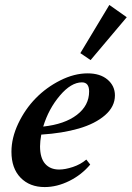

<svg xmlns="http://www.w3.org/2000/svg" viewBox="-20 -739 528 770"><path d="M343.3 -498 302.2 -525.9 418.5 -719.2 488.3 -669.9ZM159.2 11.2Q99.1 11.2 62.5 -26.4Q25.9 -64 25.9 -130.4Q25.9 -186 53.2 -243.7Q80.6 -301.3 123.3 -345Q166 -388.7 221.9 -416.7Q277.8 -444.8 331.5 -444.8Q381.8 -444.8 411.4 -419.7Q440.9 -394.5 440.9 -356.4Q440.9 -311.5 401.4 -277.1Q361.8 -242.7 296.1 -223.6Q230.5 -204.6 145.5 -199.2Q140.6 -172.4 140.6 -152.3Q140.6 -105.5 160.9 -82.3Q181.2 -59.1 217.3 -59.1Q241.2 -59.1 272.2 -69.3Q303.2 -79.6 326.2 -99.1L341.8 -79.1Q307.6 -38.1 258.1 -13.4Q208.5 11.2 159.2 11.2ZM308.6 -408.7Q265.1 -408.7 220 -355.5Q174.8 -302.2 153.3 -231.4Q239.3 -240.7 288.3 -278.3Q337.4 -315.9 337.4 -372.1Q337.4 -408.7 308.6 -408.7Z"/></svg>

Font: Elstob
Style: Bold Italic
Weight: 700
Italic angle: -20°
Designer: Peter S. Baker
Version: Version 1.015